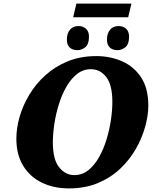

<svg xmlns="http://www.w3.org/2000/svg" viewBox="-20 -1037 869 1068"><path d="M387 -941 405 -1017H711L693 -941ZM411 -758Q384 -758 368 -772.5Q352 -787 352 -817Q352 -851 369 -871.5Q386 -892 416 -892Q442 -892 458.5 -877Q475 -862 475 -833Q475 -791 454.5 -774.5Q434 -758 411 -758ZM634 -758Q607 -758 591 -772.5Q575 -787 575 -817Q575 -851 592 -871.5Q609 -892 639 -892Q665 -892 681.5 -877Q698 -862 698 -833Q698 -791 677.5 -774.5Q657 -758 634 -758ZM363 11Q280 11 214 -20.5Q148 -52 109.5 -114Q71 -176 71 -266Q71 -324 89 -387Q107 -450 143 -510Q179 -570 232.5 -618.5Q286 -667 357 -696Q428 -725 516 -725Q593 -725 659 -696Q725 -667 765 -606.5Q805 -546 805 -450Q805 -395 787.5 -332Q770 -269 735.5 -208.5Q701 -148 648 -98Q595 -48 524 -18.5Q453 11 363 11ZM393 -63Q437 -63 471 -90Q505 -117 530.5 -162Q556 -207 572.5 -261Q589 -315 597 -369.5Q605 -424 605 -470Q605 -565 571 -608.5Q537 -652 486 -652Q442 -652 408 -625Q374 -598 348.5 -553Q323 -508 306.5 -454Q290 -400 282 -345.5Q274 -291 274 -245Q274 -150 309 -106.5Q344 -63 393 -63Z"/></svg>

Font: Noto Serif Black
Style: Italic
Weight: 900
Italic angle: -12°
Designer: Monotype Design Team
Foundry: Monotype Imaging Inc.
Version: Version 2.013